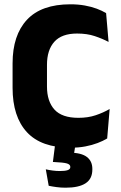

<svg xmlns="http://www.w3.org/2000/svg" viewBox="-20 -673 562 893"><path d="M308.5 14Q172 14 105.2 -58.2Q38.5 -130.5 38.5 -264.5V-378Q38.5 -509.5 105.5 -581.2Q172.5 -653 307.5 -653Q343.5 -653 374 -647.5Q404.5 -642 429.5 -632.8Q454.5 -623.5 473.5 -612L485 -478Q455.5 -493.5 420.2 -505.2Q385 -517 338.5 -517Q267 -517 232.8 -478.8Q198.5 -440.5 198.5 -371.5V-270.5Q198.5 -202 233.2 -163.5Q268 -125 344.5 -125Q389.5 -125 425 -137Q460.5 -149 490 -166L478.5 -29Q459.5 -17.5 434 -7.8Q408.5 2 377.2 8Q346 14 308.5 14ZM333 -14 320 70 261.5 38Q272.5 37.5 283 37.2Q293.5 37 304 37Q358.5 37.5 384 57Q409.5 76.5 409.5 112.5V115.5Q409.5 159 378 179.5Q346.5 200 285 200Q263 200 242.8 197.2Q222.5 194.5 206.5 191L193 114.5Q208 118 225 120.2Q242 122.5 258.5 122.5Q283 122.5 295 118.2Q307 114 307 104V103Q307 92 291.2 87.2Q275.5 82.5 230 80.5Q228 80.5 227 80.5Q226 80.5 226 80.5L238 -14Z"/></svg>

Font: Anek Bangla Medium
Style: Bold
Weight: 700
Version: Version 1.003